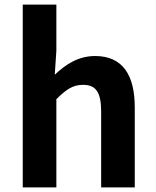

<svg xmlns="http://www.w3.org/2000/svg" viewBox="-20 -818 680 838"><path d="M79.3 0H226V-385.1C267.3 -426 296.6 -447.7 342.1 -447.7C397 -447.7 421.5 -418 421.5 -330.9V0H568.2V-349.1C568.2 -489.8 515.7 -573.5 395.2 -573.5C319.1 -573.5 263.3 -533.9 219 -491.7L226 -596.7V-797.9H79.3Z"/></svg>

Font: Source Han Sans JP VF
Style: Regular
Weight: 250
Designer: Ryoko NISHIZUKA 西塚涼子 (kana, bopomofo & ideographs); Paul D. Hunt (Latin, Greek & Cyrillic); Sandoll Communications 산돌커뮤니
Foundry: Adobe
Version: Version 2.004;hotconv 1.0.118;makeotfexe 2.5.65603